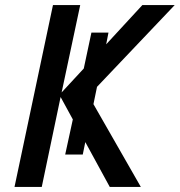

<svg xmlns="http://www.w3.org/2000/svg" viewBox="-20 -734 706 754"><path d="M37 0H144L218 -353L266 -265L236 -127H305L315 -176L411 0H533L347 -325L361 -393L666 -714H539L397 -560L406 -606H339L309 -465L222 -371L295 -714H188Z"/></svg>

Font: Noto Sans Medium
Style: Italic
Weight: 500
Italic angle: -12°
Designer: Monotype Design Team
Foundry: Monotype Imaging Inc.
Version: Version 2.013